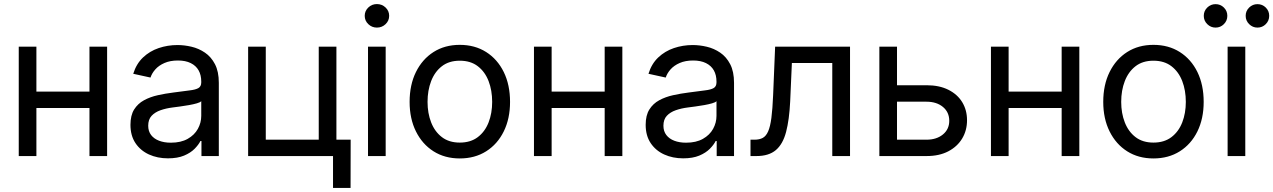

<svg xmlns="http://www.w3.org/2000/svg" viewBox="-20 -764 6234 940"><path d="M437.5 -315.4V-235.4H137.7V-315.4ZM158.2 -535.6V0H71.8V-535.6ZM504.4 -535.6V0H418V-535.6Z M802.2 11.2Q751 11.2 709.2 -7.8Q667.5 -26.9 643.1 -63.5Q618.7 -100.1 618.7 -152.8Q618.7 -199.2 636.7 -228Q654.8 -256.8 685.1 -273.2Q715.3 -289.6 752.7 -297.9Q790 -306.2 828.6 -311Q877.4 -317.9 907.5 -321.3Q937.5 -324.7 951.4 -332.8Q965.3 -340.8 965.3 -360.8V-364.3Q965.3 -396.5 952.4 -419.4Q939.5 -442.4 913.8 -455.1Q888.2 -467.8 851.1 -467.8Q813 -467.8 785.2 -455.6Q757.3 -443.4 740.5 -424.3Q723.6 -405.3 716.8 -384.3L632.3 -402.8Q647.5 -451.7 680.2 -482.7Q712.9 -513.7 756.8 -528.6Q800.8 -543.5 849.1 -543.5Q882.3 -543.5 917.7 -535.2Q953.1 -526.9 983.4 -506.3Q1013.7 -485.8 1032.5 -449.7Q1051.3 -413.6 1051.3 -358.4V0H966.3V-73.7H961.4Q952.1 -55.2 932.6 -35.4Q913.1 -15.6 881.1 -2.2Q849.1 11.2 802.2 11.2ZM816.4 -65.4Q865.7 -65.4 898.9 -84.2Q932.1 -103 948.7 -133.1Q965.3 -163.1 965.3 -196.8V-268.6Q960 -262.7 943.6 -258.1Q927.2 -253.4 905.5 -249.5Q883.8 -245.6 862.1 -242.7Q840.3 -239.7 824.7 -237.8Q793.5 -233.9 766.1 -224.4Q738.8 -214.8 722.2 -197Q705.6 -179.2 705.6 -148.4Q705.6 -121.6 719.7 -103Q733.9 -84.5 758.8 -75Q783.7 -65.4 816.4 -65.4Z M1194.8 0V-535.6H1281.2V-80.1H1540.5V-535.6H1627V0ZM1610.4 156.2V0H1573.7V-80.1H1696.8L1696.3 156.2Z M1781.7 0V-535.6H1868.2V0ZM1825.2 -628.9Q1800.8 -628.9 1783.2 -645.8Q1765.6 -662.6 1765.6 -686.5Q1765.6 -710.4 1783.2 -727.3Q1800.8 -744.1 1825.2 -744.1Q1850.1 -744.1 1867.7 -727.3Q1885.3 -710.4 1885.3 -686.5Q1885.3 -662.6 1867.7 -645.8Q1850.1 -628.9 1825.2 -628.9Z M2231 11.7Q2157.7 11.7 2102.5 -23.2Q2047.4 -58.1 2016.4 -120.6Q1985.4 -183.1 1985.4 -265.1Q1985.4 -348.6 2016.4 -411.4Q2047.4 -474.1 2102.5 -509.3Q2157.7 -544.4 2231 -544.4Q2304.7 -544.4 2360.1 -509.3Q2415.5 -474.1 2446.3 -411.4Q2477.1 -348.6 2477.1 -265.1Q2477.1 -183.1 2446.3 -120.6Q2415.5 -58.1 2360.1 -23.2Q2304.7 11.7 2231 11.7ZM2231 -65.9Q2284.2 -65.9 2319.3 -92.8Q2354.5 -119.6 2372.1 -164.8Q2389.6 -210 2389.6 -265.1Q2389.6 -321.3 2372.1 -366.9Q2354.5 -412.6 2319.3 -439.7Q2284.2 -466.8 2231 -466.8Q2178.2 -466.8 2143.3 -439.7Q2108.4 -412.6 2090.8 -366.9Q2073.2 -321.3 2073.2 -265.1Q2073.2 -210 2090.8 -164.8Q2108.4 -119.6 2143.3 -92.8Q2178.2 -65.9 2231 -65.9Z M2960 -315.4V-235.4H2660.2V-315.4ZM2680.7 -535.6V0H2594.2V-535.6ZM3026.9 -535.6V0H2940.4V-535.6Z M3324.7 11.2Q3273.4 11.2 3231.7 -7.8Q3189.9 -26.9 3165.5 -63.5Q3141.1 -100.1 3141.1 -152.8Q3141.1 -199.2 3159.2 -228Q3177.2 -256.8 3207.5 -273.2Q3237.8 -289.6 3275.1 -297.9Q3312.5 -306.2 3351.1 -311Q3399.9 -317.9 3429.9 -321.3Q3460 -324.7 3473.9 -332.8Q3487.8 -340.8 3487.8 -360.8V-364.3Q3487.8 -396.5 3474.9 -419.4Q3461.9 -442.4 3436.3 -455.1Q3410.6 -467.8 3373.5 -467.8Q3335.4 -467.8 3307.6 -455.6Q3279.8 -443.4 3262.9 -424.3Q3246.1 -405.3 3239.3 -384.3L3154.8 -402.8Q3169.9 -451.7 3202.6 -482.7Q3235.4 -513.7 3279.3 -528.6Q3323.2 -543.5 3371.6 -543.5Q3404.8 -543.5 3440.2 -535.2Q3475.6 -526.9 3505.9 -506.3Q3536.1 -485.8 3554.9 -449.7Q3573.7 -413.6 3573.7 -358.4V0H3488.8V-73.7H3483.9Q3474.6 -55.2 3455.1 -35.4Q3435.5 -15.6 3403.6 -2.2Q3371.6 11.2 3324.7 11.2ZM3338.9 -65.4Q3388.2 -65.4 3421.4 -84.2Q3454.6 -103 3471.2 -133.1Q3487.8 -163.1 3487.8 -196.8V-268.6Q3482.4 -262.7 3466.1 -258.1Q3449.7 -253.4 3428 -249.5Q3406.2 -245.6 3384.5 -242.7Q3362.8 -239.7 3347.2 -237.8Q3315.9 -233.9 3288.6 -224.4Q3261.2 -214.8 3244.6 -197Q3228 -179.2 3228 -148.4Q3228 -121.6 3242.2 -103Q3256.3 -84.5 3281.2 -75Q3306.2 -65.4 3338.9 -65.4Z M3654.3 0V-80.1H3673.8Q3698.2 -80.1 3714.4 -88.9Q3730.5 -97.7 3740.7 -120.8Q3751 -144 3756.6 -186.8Q3762.2 -229.5 3765.1 -298.3L3774.9 -535.6H4141.6V0H4054.7V-455.6H3856.9L3848.6 -267.6Q3844.2 -177.7 3828.6 -118.2Q3813 -58.6 3778.6 -29.3Q3744.1 0 3683.6 0Z M4358.9 -346.7H4516.6Q4578.6 -346.7 4623 -324.5Q4667.5 -302.2 4690.9 -263.7Q4714.4 -225.1 4714.4 -175.3Q4714.4 -125.5 4690.7 -85.9Q4667 -46.4 4622.8 -23.2Q4578.6 0 4516.6 0H4285.2V-535.6H4371.6V-80.1H4515.6Q4565.4 -80.1 4596.4 -105.7Q4627.4 -131.3 4627.4 -172.4Q4627.4 -214.8 4596.4 -240.5Q4565.4 -266.1 4515.6 -266.1H4358.9Z M5197.3 -315.4V-235.4H4897.5V-315.4ZM4918 -535.6V0H4831.5V-535.6ZM5264.2 -535.6V0H5177.7V-535.6Z M5627 11.7Q5553.7 11.7 5498.5 -23.2Q5443.4 -58.1 5412.4 -120.6Q5381.3 -183.1 5381.3 -265.1Q5381.3 -348.6 5412.4 -411.4Q5443.4 -474.1 5498.5 -509.3Q5553.7 -544.4 5627 -544.4Q5700.7 -544.4 5756.1 -509.3Q5811.5 -474.1 5842.3 -411.4Q5873 -348.6 5873 -265.1Q5873 -183.1 5842.3 -120.6Q5811.5 -58.1 5756.1 -23.2Q5700.7 11.7 5627 11.7ZM5627 -65.9Q5680.2 -65.9 5715.3 -92.8Q5750.5 -119.6 5768.1 -164.8Q5785.6 -210 5785.6 -265.1Q5785.6 -321.3 5768.1 -366.9Q5750.5 -412.6 5715.3 -439.7Q5680.2 -466.8 5627 -466.8Q5574.2 -466.8 5539.3 -439.7Q5504.4 -412.6 5486.8 -366.9Q5469.2 -321.3 5469.2 -265.1Q5469.2 -210 5486.8 -164.8Q5504.4 -119.6 5539.3 -92.8Q5574.2 -65.9 5627 -65.9Z M5990.2 0V-535.6H6076.7V0ZM6136.2 -628.9Q6112.8 -628.9 6095.7 -645.8Q6078.6 -662.6 6078.6 -686.5Q6078.6 -710.4 6095.7 -727.1Q6112.8 -743.7 6136.2 -743.7Q6160.2 -743.7 6177 -727.1Q6193.8 -710.4 6193.8 -686.5Q6193.8 -662.6 6177 -645.8Q6160.2 -628.9 6136.2 -628.9ZM5931.2 -628.9Q5907.7 -628.9 5890.6 -645.8Q5873.5 -662.6 5873.5 -686.5Q5873.5 -710.4 5890.6 -727.1Q5907.7 -743.7 5931.2 -743.7Q5955.1 -743.7 5971.9 -727.1Q5988.8 -710.4 5988.8 -686.5Q5988.8 -662.6 5971.9 -645.8Q5955.1 -628.9 5931.2 -628.9Z"/></svg>

Font: Inter 20pt
Style: Regular
Weight: 400
Version: Version 4.001;git-66647c0bb